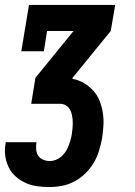

<svg xmlns="http://www.w3.org/2000/svg" viewBox="-25 -540 545 775"><path d="M175 215Q149 215 124 211.5Q99 208 77.5 198Q56 188 38 172Q20 156 9.5 134Q-1 112 -4 87Q-7 62 -2 36V34H122V35Q120 49 121 63Q122 77 129 88Q136 99 149 104.5Q162 110 176 110Q188 110 200 105.5Q212 101 222 92.5Q232 84 239.5 72.5Q247 61 251.5 49.5Q256 38 259.5 25.5Q263 13 265 1Q267 -12 268 -25Q269 -38 268.5 -50.5Q268 -63 265.5 -75.5Q263 -88 257 -98.5Q251 -109 240.5 -115Q230 -121 217 -121H101L118 -226L272 -415H165L152 -333H61L92 -520H440L422 -415L268 -226L267 -222Q293 -217 314 -204.5Q335 -192 351.5 -174Q368 -156 377 -133Q386 -110 390 -85Q394 -60 392.5 -34Q391 -8 387 19Q382 44 374.5 69Q367 94 353.5 117Q340 140 320 159.5Q300 179 276 192Q252 205 226 210Q200 215 175 215Z"/></svg>

Font: Iosevka Curly Slab Extrabold
Style: Italic
Weight: 800
Italic angle: -9°
Monospace: yes
Designer: Belleve Invis
Foundry: Belleve Invis
Version: Version 22.1.2; ttfautohint (v1.8.4)